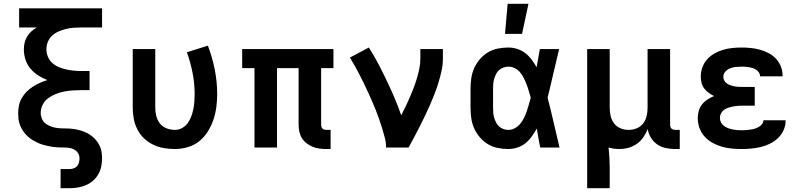

<svg xmlns="http://www.w3.org/2000/svg" viewBox="-20 -779 4240 1014"><path d="M300 215V114H345Q357 114 368 110.5Q379 107 386.5 99Q394 91 397 79.5Q400 68 400 57Q400 43 392.5 30.5Q385 18 372.5 11Q360 4 346 2Q332 0 317.5 0Q303 0 289 -0.5Q275 -1 261 -3Q247 -5 233 -8Q219 -11 205.5 -15Q192 -19 179 -25Q166 -31 153.5 -38.5Q141 -46 130.5 -55Q120 -64 111 -75Q102 -86 95 -98.5Q88 -111 83.5 -124.5Q79 -138 77.5 -152.5Q76 -167 76 -181Q76 -202 80.5 -223Q85 -244 95.5 -262Q106 -280 121 -295Q136 -310 154 -321.5Q172 -333 191 -341.5Q210 -350 230 -356Q205 -366 181.5 -381Q158 -396 140.5 -417Q123 -438 114.5 -464.5Q106 -491 106 -518Q106 -536 110 -553Q114 -570 123 -585.5Q132 -601 145.5 -613Q159 -625 174 -634H81V-735H519V-634H410Q389 -634 368.5 -632.5Q348 -631 328.5 -626Q309 -621 290 -613Q271 -605 256 -591.5Q241 -578 233 -558.5Q225 -539 225 -519Q225 -499 233 -479.5Q241 -460 256 -446.5Q271 -433 290 -425Q309 -417 329 -412.5Q349 -408 369 -406Q389 -404 410 -404H453V-303H410Q387 -303 364 -301.5Q341 -300 318.5 -295.5Q296 -291 274.5 -282.5Q253 -274 234.5 -260.5Q216 -247 205.5 -226Q195 -205 195 -182Q195 -166 202 -150.5Q209 -135 222 -125.5Q235 -116 250.5 -110.5Q266 -105 282 -103Q298 -101 314.5 -101Q331 -101 347.5 -100Q364 -99 380 -96Q396 -93 411.5 -88Q427 -83 441.5 -75.5Q456 -68 468.5 -57.5Q481 -47 491 -34Q501 -21 507.5 -6.5Q514 8 516.5 24.5Q519 41 519 57Q519 79 514.5 101Q510 123 498.5 142.5Q487 162 470 176.5Q453 191 432.5 199.5Q412 208 390 211.5Q368 215 345 215Z M904 8Q874 8 845 3Q816 -2 789 -15Q762 -28 740.5 -48.5Q719 -69 705.5 -95.5Q692 -122 686.5 -151Q681 -180 681 -210V-520H800V-210Q800 -188 805.5 -166Q811 -144 825 -126.5Q839 -109 860.5 -101Q882 -93 904 -93Q924 -93 942 -103Q960 -113 971.5 -129Q983 -145 990 -164Q997 -183 1001 -202.5Q1005 -222 1006.5 -242Q1008 -262 1008 -282Q1008 -339 997 -394.5Q986 -450 967 -503L1078 -538Q1101 -477 1114 -412.5Q1127 -348 1127 -282Q1127 -248 1122.5 -213.5Q1118 -179 1107 -146.5Q1096 -114 1077.5 -84.5Q1059 -55 1032.5 -33.5Q1006 -12 972 -2Q938 8 904 8Z M1726 8H1703Q1685 8 1666.5 5.5Q1648 3 1631 -4Q1614 -11 1599 -22.5Q1584 -34 1574.5 -49.5Q1565 -65 1561 -83.5Q1557 -102 1557 -120V-419H1443V0H1324V-419H1259V-520H1741V-419H1676V-120Q1676 -115 1677.5 -109.5Q1679 -104 1683 -100Q1687 -96 1692.5 -94.5Q1698 -93 1703 -93H1726Z M2019 0Q2019 -26 2012.5 -51Q2006 -76 1998.5 -100.5Q1991 -125 1982.5 -149.5Q1974 -174 1964.5 -198Q1955 -222 1944.5 -245.5Q1934 -269 1923.5 -292.5Q1913 -316 1901.5 -339Q1890 -362 1878.5 -385Q1867 -408 1854 -430.5Q1841 -453 1828 -475L1928 -528Q1955 -486 1978 -442Q2001 -398 2022.5 -353Q2044 -308 2063.5 -262.5Q2083 -217 2099 -170Q2111 -193 2122.5 -217Q2134 -241 2144.5 -265.5Q2155 -290 2164.5 -314.5Q2174 -339 2181.5 -364.5Q2189 -390 2194.5 -416Q2200 -442 2200 -468V-520H2319V-468Q2319 -436 2312 -405Q2305 -374 2296 -344Q2287 -314 2275.5 -284.5Q2264 -255 2251.5 -226Q2239 -197 2225 -168.5Q2211 -140 2197 -111.5Q2183 -83 2168 -55.5Q2153 -28 2138 0Z M2665 8Q2637 8 2609 2.5Q2581 -3 2557 -17.5Q2533 -32 2514.5 -53.5Q2496 -75 2484.5 -100.5Q2473 -126 2469 -154Q2465 -182 2465 -210V-310Q2465 -338 2469 -366Q2473 -394 2484.5 -419.5Q2496 -445 2514.5 -466.5Q2533 -488 2557 -502.5Q2581 -517 2609 -522.5Q2637 -528 2665 -528Q2689 -528 2712 -520.5Q2735 -513 2754 -498.5Q2773 -484 2787.5 -464.5Q2802 -445 2814 -424Q2818 -448 2822.5 -472Q2827 -496 2831 -520H2933Q2917 -456 2902.5 -391.5Q2888 -327 2872 -263Q2889 -198 2904 -132Q2919 -66 2935 0H2833Q2828 -25 2823.5 -50Q2819 -75 2815 -100Q2803 -79 2789 -59Q2775 -39 2756 -23.5Q2737 -8 2713 0Q2689 8 2665 8ZM2665 -93Q2683 -93 2700 -102.5Q2717 -112 2728.5 -126.5Q2740 -141 2748 -157.5Q2756 -174 2762 -191.5Q2768 -209 2773 -227Q2778 -245 2783 -263Q2778 -280 2773 -297.5Q2768 -315 2761.5 -332Q2755 -349 2747 -365.5Q2739 -382 2727.5 -396Q2716 -410 2699.5 -418.5Q2683 -427 2665 -427Q2652 -427 2639 -422.5Q2626 -418 2616 -409Q2606 -400 2600 -388Q2594 -376 2590 -363Q2586 -350 2585 -336.5Q2584 -323 2584 -310V-210Q2584 -197 2585 -183.5Q2586 -170 2590 -157Q2594 -144 2600 -132Q2606 -120 2616 -111Q2626 -102 2639 -97.5Q2652 -93 2665 -93ZM2647 -600 2661 -759H2771L2737 -600Z M3081 215V-520H3200V-210Q3200 -188 3205 -166.5Q3210 -145 3223 -127.5Q3236 -110 3257 -101.5Q3278 -93 3300 -93Q3322 -93 3343 -101.5Q3364 -110 3377 -127.5Q3390 -145 3395 -166.5Q3400 -188 3400 -210V-520H3519V-120Q3519 -115 3520.5 -109.5Q3522 -104 3526 -100Q3530 -96 3535.5 -94.5Q3541 -93 3546 -93H3570V8H3546Q3521 8 3496.5 3Q3472 -2 3451.5 -16Q3431 -30 3417.5 -52Q3404 -74 3401 -98Q3392 -75 3378 -54.5Q3364 -34 3343.5 -19.5Q3323 -5 3299 1.5Q3275 8 3250 8Q3236 8 3221.5 6Q3207 4 3194 0Q3197 27 3198.5 54Q3200 81 3200 108V215Z M3897 8Q3870 8 3843.5 5.5Q3817 3 3791.5 -4.5Q3766 -12 3742.5 -25Q3719 -38 3701 -58Q3683 -78 3674 -103.5Q3665 -129 3665 -155Q3665 -175 3670.5 -194Q3676 -213 3688 -228Q3700 -243 3716.5 -253.5Q3733 -264 3751 -272Q3736 -279 3722.5 -289Q3709 -299 3699 -312Q3689 -325 3685 -341.5Q3681 -358 3681 -375Q3681 -400 3689.5 -423.5Q3698 -447 3714.5 -465.5Q3731 -484 3753 -496.5Q3775 -509 3799 -516Q3823 -523 3847.5 -525.5Q3872 -528 3897 -528Q3921 -528 3945.5 -525.5Q3970 -523 3993.5 -516.5Q4017 -510 4039 -498.5Q4061 -487 4077.5 -469.5Q4094 -452 4103.5 -429Q4113 -406 4113 -381V-376H3994V-377Q3994 -387 3988.5 -395.5Q3983 -404 3974.5 -410Q3966 -416 3956.5 -419Q3947 -422 3937 -424Q3927 -426 3917 -426.5Q3907 -427 3897 -427Q3882 -427 3866.5 -425.5Q3851 -424 3836.5 -418.5Q3822 -413 3811 -401Q3800 -389 3800 -374Q3800 -363 3805 -353.5Q3810 -344 3819 -338Q3828 -332 3838 -328.5Q3848 -325 3858 -323Q3868 -321 3878.5 -320.5Q3889 -320 3900 -320H3966V-221H3900Q3888 -221 3875.5 -220Q3863 -219 3850.5 -216.5Q3838 -214 3826 -210Q3814 -206 3804 -199Q3794 -192 3788 -180.5Q3782 -169 3782 -157Q3782 -144 3787.5 -133Q3793 -122 3803 -114.5Q3813 -107 3824.5 -102.5Q3836 -98 3848 -95.5Q3860 -93 3872.5 -92Q3885 -91 3897 -91Q3909 -91 3920.5 -92Q3932 -93 3943.5 -94.5Q3955 -96 3966 -99.5Q3977 -103 3987 -108.5Q3997 -114 4004.5 -123.5Q4012 -133 4012 -144H4129V-141Q4129 -115 4118 -91Q4107 -67 4088.5 -49.5Q4070 -32 4047 -20.5Q4024 -9 3999 -3Q3974 3 3948.5 5.5Q3923 8 3897 8Z"/></svg>

Font: Iosevka Extended
Style: Bold
Weight: 700
Width: 7
Monospace: yes
Designer: Belleve Invis
Foundry: Belleve Invis
Version: Version 32.5.0; ttfautohint (v1.8.4)